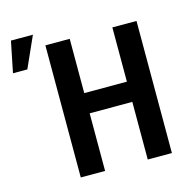

<svg xmlns="http://www.w3.org/2000/svg" viewBox="-202 -890 978 998"><g transform="rotate(-15 287.5 -390.5)"><path d="M502.9 -418.9V-310.1H207.5V-418.9ZM241.7 -710.9V0H110.8V-710.9ZM601.1 -710.9V0H471.2V-710.9ZM-89.4 -614.3 -55.7 -781.2H62.5L-12.2 -614.3Z"/></g></svg>

Font: Roboto Condensed SemiBold
Style: Regular
Weight: 600
Designer: Christian Robertson
Foundry: Google
Version: Version 3.008; 2023